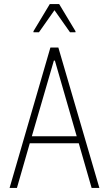

<svg xmlns="http://www.w3.org/2000/svg" viewBox="-20 -921 534 941"><path d="M27 0 227 -688H266L467 0H429L366 -219H126L63 0ZM136 -253H356L249 -624H244ZM144 -763V-768L224 -901H270L350 -768V-763H323L247 -871L171 -763Z"/></svg>

Font: Saira Thin Condensed
Style: Regular
Weight: 100
Width: 3
Version: Version 1.101